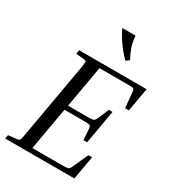

<svg xmlns="http://www.w3.org/2000/svg" viewBox="-219 -1038 1029 1151"><g transform="rotate(30 295.5 -462.5)"><path d="M512 -163 483 0H4L9 -26L65 -32Q76 -33 81 -35.5Q86 -38 89 -47.5Q92 -57 96 -81L187 -599Q193 -634 191 -640Q189 -646 174 -648L119 -653L124 -680H591L562 -517H536L526 -622Q525 -634 522.5 -639.5Q520 -645 510.5 -646.5Q501 -648 477 -648H283L232 -359H366Q390 -359 400 -360.5Q410 -362 415 -367.5Q420 -373 425 -385L457 -460H482L441 -226H416L410 -301Q409 -319 402 -323Q395 -327 360 -327H226L174 -32H380Q404 -32 414 -33.5Q424 -35 429 -40.5Q434 -46 439 -58L486 -163ZM395 -764Q357 -803 330 -841Q303 -879 281 -925H372Q377 -878 388 -847Q399 -816 418 -781Z"/></g></svg>

Font: Inria Serif
Style: Italic
Weight: 400
Italic angle: -10°
Designer: Black Foundry Team
Foundry: Black Foundry
Version: Version 1.000; ttfautohint (v1.8.3)